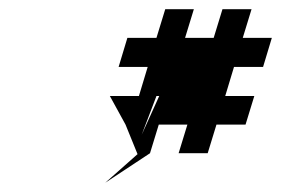

<svg xmlns="http://www.w3.org/2000/svg" viewBox="-20 -684 609 416"><path d="M218 -476 252 -414 278 -350 208 -288 305 -352 324 -414H386L367 -352H430L449 -414H512L531 -476H468L487 -539H550L569 -602H506L525 -664H462L443 -602H381L400 -664H338L319 -602H256L237 -539H300L281 -476ZM287 -392 319 -476H325Z"/></svg>

Font: bitstorm
Style: ultextobl
Weight: 400
Version: Version 0.2